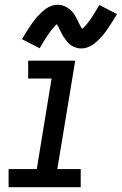

<svg xmlns="http://www.w3.org/2000/svg" viewBox="-20 -784 510 804"><path d="M16 0H318V-76H220L295 -530H98V-455H196L134 -76H16ZM320 -581Q333 -581 346 -585.5Q359 -590 369.5 -597.5Q380 -605 390.5 -615Q401 -625 407.5 -632.5Q414 -640 421.5 -650Q429 -660 436.5 -671.5Q444 -683 452.5 -696.5Q461 -710 470 -725L396 -763Q374 -725 358 -702Q342 -679 324 -663Q319 -670 313.5 -681Q308 -692 304 -700.5Q300 -709 294 -719Q288 -729 281 -736.5Q274 -744 264.5 -750.5Q255 -757 244 -760.5Q233 -764 222 -764Q209 -764 196 -759.5Q183 -755 172.5 -747.5Q162 -740 151.5 -730Q141 -720 134.5 -712.5Q128 -705 120.5 -695Q113 -685 105.5 -673.5Q98 -662 89.5 -649Q81 -636 72 -620L146 -582Q168 -620 184.5 -643.5Q201 -667 218 -683Q222 -676 228 -664.5Q234 -653 238 -644.5Q242 -636 248.5 -626.5Q255 -617 261.5 -609Q268 -601 277.5 -594.5Q287 -588 298 -584.5Q309 -581 320 -581Z"/></svg>

Font: Iosevka Sparkle Oblique
Style: Regular
Weight: 400
Italic angle: -9°
Designer: Belleve Invis
Foundry: Belleve Invis
Version: Version 4.5.0; ttfautohint (v1.8.3)